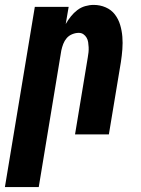

<svg xmlns="http://www.w3.org/2000/svg" viewBox="-56 -548 576 783"><path d="M-36 215 86 -520H224L212 -450Q221 -466 233 -481Q245 -496 259.5 -507Q274 -518 291.5 -523Q309 -528 326 -528Q352 -528 375 -518Q398 -508 412.5 -489Q427 -470 434 -446.5Q441 -423 443 -398Q445 -373 443 -347Q441 -321 437 -295L388 0H250L302 -314Q304 -325 305 -335Q306 -345 305.5 -355.5Q305 -366 303.5 -376Q302 -386 297 -394.5Q292 -403 284 -408.5Q276 -414 265 -414Q252 -414 238.5 -408.5Q225 -403 216 -392.5Q207 -382 202 -369Q197 -356 194 -342L102 215Z"/></svg>

Font: Iosevka Heavy Oblique
Style: Regular
Weight: 900
Italic angle: -9°
Monospace: yes
Designer: Belleve Invis
Foundry: Belleve Invis
Version: Version 32.5.0; ttfautohint (v1.8.4)